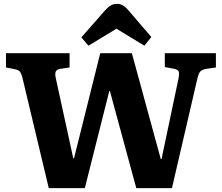

<svg xmlns="http://www.w3.org/2000/svg" viewBox="-20 -976 1151 996"><path d="M233 0 97 -570Q91 -595 83 -604.5Q75 -614 52 -618L11 -626V-700H341V-626L294 -619Q274 -616 269 -604.5Q264 -593 270 -568L360 -155H364L500 -700H664L814 -151H818L906 -569Q911 -595 907 -605Q903 -615 884 -619L835 -628V-700H1100V-626L1051 -619Q1033 -616 1022 -608Q1011 -600 1004 -569L872 0H687L550 -504H547L420 0ZM439 -739 402 -782 523 -920Q540 -939 554 -947.5Q568 -956 587 -956Q603 -956 617.5 -948Q632 -940 650 -918L765 -784L729 -739L584 -827Z"/></svg>

Font: Literata 12pt
Style: Bold
Weight: 700
Designer: Latin by Veronika Burian and Jose Scaglione. Greek by Irene Vlachou. Cyrillic by Vera Evstafieva.
Foundry: TypeTogether
Version: Version 3.002